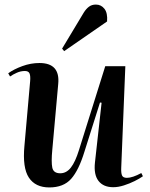

<svg xmlns="http://www.w3.org/2000/svg" viewBox="-20 -806 656 841"><path d="M16 -485Q41 -503 78 -516.5Q115 -530 153 -530Q244 -530 235 -438L209 -149Q204 -97 209 -72Q214 -47 244 -47Q271 -47 290.5 -72Q310 -97 326 -149L441 -516H529L511 -71Q510 -48 514.5 -37.5Q519 -27 536 -27Q560 -27 599 -48L606 -34Q592 -24 570 -13Q548 -2 523 6Q498 14 476 14Q433 14 411.5 -13.5Q390 -41 396 -95L425 -356L418 -357L350 -142Q325 -60 291.5 -22.5Q258 15 196 15Q135 15 106.5 -28Q78 -71 87 -167L112 -450Q114 -473 109.5 -484Q105 -495 89 -495Q71 -495 54 -487.5Q37 -480 24 -471ZM347 -751Q357 -767 369.5 -776.5Q382 -786 400 -786Q423 -786 437.5 -767.5Q452 -749 449 -712L261 -582L252 -593Z"/></svg>

Font: Literata 72pt SemiBold
Style: Italic
Weight: 600
Italic angle: -2°
Designer: Latin by Veronika Burian and Jose Scaglione. Greek by Irene Vlachou. Cyrillic by Vera Evstafieva
Foundry: TypeTogether
Version: Version 3.002